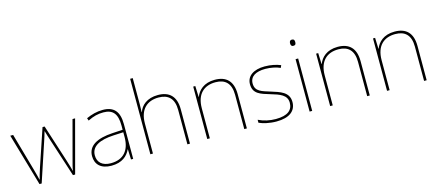

<svg xmlns="http://www.w3.org/2000/svg" viewBox="-53 -1309 4260 1868"><g transform="rotate(-15 2076.5 -375.0)"><path d="M380 -388 506 1H528L669 -527H643L544 -156C529 -99 521 -72 517 -41H515C507 -72 497 -106 481 -157L362 -527H341L216 -156C196 -95 190 -72 182 -41H180C173 -72 167 -95 150 -156L45 -527H16L169 1H191L320 -388C331 -420 339 -446 349 -482H351C361 -446 369 -423 380 -388Z M949 -537C890 -537 835 -522 782 -498L791 -472C848 -501 896 -512 949 -512C1042 -512 1087 -463 1087 -343V-300L984 -294C827 -285 733 -234 733 -129C733 -45 787 10 893 10C1001 10 1057 -42 1085 -103H1087L1091 0H1113V-350C1113 -480 1058 -537 949 -537ZM986 -270 1087 -275V-220C1085 -99 1026 -15 893 -15C808 -15 761 -58 761 -129C761 -222 850 -263 986 -270Z M1312 -496V-760H1286V0H1312V-302C1312 -446 1390 -513 1505 -513C1602 -513 1659 -462 1659 -345V0H1685V-346C1685 -477 1619 -538 1505 -538C1393 -538 1333 -480 1312 -417H1310C1311 -446 1312 -466 1312 -496Z M2078 -538C1966 -538 1909 -478 1886 -417H1884L1880 -528H1859V0H1885V-302C1885 -446 1963 -513 2078 -513C2175 -513 2232 -462 2232 -345V0H2258V-346C2258 -477 2192 -538 2078 -538Z M2753 -134C2753 -235 2663 -258 2575 -286C2494 -312 2425 -325 2425 -407C2425 -478 2484 -513 2580 -513C2633 -513 2692 -501 2729 -483L2740 -508C2698 -525 2643 -538 2580 -538C2468 -538 2398 -489 2398 -407C2398 -309 2473 -290 2566 -262C2654 -236 2726 -212 2726 -134C2726 -60 2676 -15 2555 -15C2493 -15 2434 -28 2381 -54V-24C2419 -7 2482 10 2555 10C2687 10 2753 -45 2753 -134Z M2903 -721C2883 -721 2878 -706 2878 -690C2878 -673 2883 -659 2903 -659C2927 -659 2930 -673 2930 -690C2930 -706 2927 -721 2903 -721ZM2916 -528H2890V0H2916Z M3316 -538C3204 -538 3147 -478 3124 -417H3122L3118 -528H3097V0H3123V-302C3123 -446 3201 -513 3316 -513C3413 -513 3470 -462 3470 -345V0H3496V-346C3496 -477 3430 -538 3316 -538Z M3889 -538C3777 -538 3720 -478 3697 -417H3695L3691 -528H3670V0H3696V-302C3696 -446 3774 -513 3889 -513C3986 -513 4043 -462 4043 -345V0H4069V-346C4069 -477 4003 -538 3889 -538Z"/></g></svg>

Font: Noto Sans Meetei Mayek Thin
Style: Regular
Weight: 100
Designer: Monotype Design Team and Neelakash Kshetrimayum
Foundry: Monotype Imaging Inc.
Version: Version 2.002